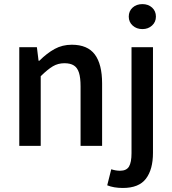

<svg xmlns="http://www.w3.org/2000/svg" viewBox="-20 -724 855 953"><path d="M175.3 -422.4Q212.9 -460 251.2 -481Q289.6 -502 336.4 -502Q414.6 -502 450.7 -453.6Q486.8 -405.3 486.8 -309.6V0H379.9V-295.4Q379.9 -337.9 372.1 -362.8Q364.3 -387.7 346.9 -398.9Q329.6 -410.2 299.8 -410.2Q268.1 -410.2 242.4 -395Q216.8 -379.9 182.1 -345.7V0H75.7V-489.7H163.1L171.4 -422.4ZM753.9 -641.6Q753.9 -614.7 734.6 -597.2Q715.3 -579.6 687 -579.6Q657.7 -579.6 638.4 -597.2Q619.1 -614.7 619.1 -641.6Q619.1 -668.9 638.2 -686.3Q657.2 -703.6 687 -703.6Q715.8 -703.6 734.9 -686.3Q753.9 -668.9 753.9 -641.6ZM589.8 209Q544.9 209 512.2 195.8L532.2 116.2Q555.2 123.5 575.7 123.5Q607.9 123.5 620.4 102.5Q632.8 81.5 632.8 36.1V-489.7H739.3V34.7Q739.3 117.2 704.3 163.1Q669.4 209 589.8 209Z"/></svg>

Font: Varta
Style: Bold
Weight: 700
Designer: Joana Correia, Viktoriya Grabowska, Eben Sorkin
Foundry: Sorkin Type
Version: Version 1.002; ttfautohint (v1.3) -l 8 -r 24 -G 200 -x 12 -H